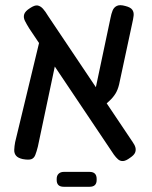

<svg xmlns="http://www.w3.org/2000/svg" viewBox="-20 -599 580 735"><path d="M478 5Q462 17 451 17.5Q440 18 432 11Q424 4 416 -7L92 -490Q82 -506 75.5 -519Q69 -532 72.5 -544Q76 -556 95 -568Q113 -580 124 -578Q135 -576 144.5 -565.5Q154 -555 164 -538L488 -55Q496 -44 498.5 -34Q501 -24 497 -14.5Q493 -5 478 5ZM67 10Q49 6 41.5 -3Q34 -12 34.5 -25.5Q35 -39 38 -55L133 -449L206 -421L125 -38Q120 -18 115 -5.5Q110 7 99.5 10.5Q89 14 67 10ZM367 -184 336 -213 403 -530Q406 -546 411 -558.5Q416 -571 427.5 -576.5Q439 -582 460 -576Q480 -571 486.5 -561.5Q493 -552 491.5 -539Q490 -526 486 -509L436 -276Q431 -255 422 -240.5Q413 -226 399.5 -213.5Q386 -201 367 -184ZM224 116Q197 116 197 90V86Q197 73 204.5 66Q212 59 224 59H323Q350 59 350 86V90Q350 116 323 116Z"/></svg>

Font: Fredoka SemiCondensed
Style: Regular
Weight: 400
Width: 4
Designer: Ben Nathan
Foundry: Milena B. Brandão, Ben Nathan
Version: Version 2.001